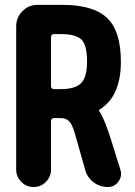

<svg xmlns="http://www.w3.org/2000/svg" viewBox="-20 -750 540 770"><path d="M224.6 -392.6Q280.3 -392.6 304.7 -416Q329.1 -439.5 329.1 -502.9Q329.1 -569.3 306.6 -591.3Q284.2 -613.3 224.6 -613.3H196.3Q185.5 -613.3 184.6 -601.6V-404.3Q184.6 -393.6 196.3 -392.6ZM462.9 -69.3Q470.7 -43.9 455.1 -22Q439.5 0 412.1 0Q379.9 0 354.5 -19.5Q329.1 -39.1 321.3 -70.3L283.2 -204.1Q271.5 -247.1 259.3 -261.7Q247.1 -276.4 224.6 -276.4H196.3Q185.5 -276.4 184.6 -264.6V-70.3Q184.6 -41 164.1 -20.5Q143.6 0 114.7 0Q85.9 0 65.4 -20.5Q44.9 -41 44.9 -70.3V-644.5Q44.9 -679.7 69.8 -705.1Q94.7 -730.5 129.9 -730.5H230.5Q354.5 -730.5 409.7 -677.7Q464.8 -625 464.8 -502.9Q464.8 -362.3 377.9 -309.6Q377 -309.6 377 -307.6V-305.7Q398.4 -275.4 423.8 -194.3Z"/></svg>

Font: Rounded-X Mgen+ 2m bold
Style: Bold
Weight: 700
Designer: [Source Han Sans]
Ryoko NISHIZUKA  (kana & ideographs); Paul D. Hunt (Latin, Greek & Cyrillic); Wenlong ZHANG  (bopomofo
Version: Version 1.059.20150602